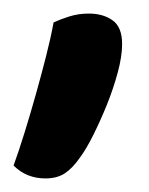

<svg xmlns="http://www.w3.org/2000/svg" viewBox="-28 -144 220 283"><path d="M90 88Q79 104 67.5 111.5Q56 119 39 119Q11 119 -8 100Q0 78 8.5 50.5Q17 23 25 -5.5Q33 -34 40 -61.5Q47 -89 51 -111Q62 -116 75 -120Q88 -124 103 -124Q124 -124 138 -114Q152 -104 152 -79Q152 -61 145.5 -37Q139 -13 129.5 10.5Q120 34 109.5 55Q99 76 90 88Z"/></svg>

Font: Baloo Da 2 Medium
Style: Regular
Weight: 500
Designer: Noopur Datye, Sulekha Rajkumar and Ek Type
Foundry: Ek Type
Version: Version 1.640;hotconv 1.0.111;makeotfexe 2.5.65597; ttfautoh